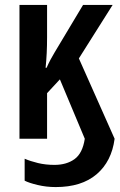

<svg xmlns="http://www.w3.org/2000/svg" viewBox="-20 -563 485 779"><path d="M206 196Q168 196 132.5 187.5Q97 179 80 170V81Q103 91 134 98.5Q165 106 201 106Q250 106 282.5 82.5Q315 59 324 0L223 -241L171 -185V0H59V-543H171V-412Q171 -378 169.5 -347.5Q168 -317 165 -288H169Q177 -306 185.5 -322Q194 -338 202 -351L317 -543H437L300 -326L445 0Q433 92 372 144Q311 196 206 196Z"/></svg>

Font: Noto Sans ExtraCondensed SemiBold
Style: Regular
Weight: 600
Width: 2
Designer: Monotype Design Team
Foundry: Monotype Imaging Inc.
Version: Version 2.013; ttfautohint (v1.8.4.7-5d5b)